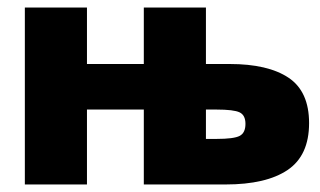

<svg xmlns="http://www.w3.org/2000/svg" viewBox="-20 -490 851 510"><path d="M46 -470H211V-320H362V-470H527V-320H590Q692 -320 746.5 -283.5Q801 -247 801 -163Q801 -77 744 -38.5Q687 0 579 0H362V-199H211V0H46ZM555 -121Q601 -121 616.5 -129Q632 -137 632 -161Q632 -184 616.5 -191.5Q601 -199 555 -199H527V-121Z"/></svg>

Font: Tilda Sans Black
Style: Regular
Weight: 900
Designer: ParaType Ltd
Foundry: ParaType Ltd
Version: Version 1.009